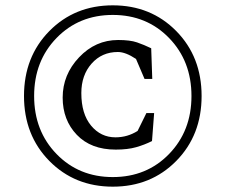

<svg xmlns="http://www.w3.org/2000/svg" viewBox="-20 -690 846 720"><path d="M403 10Q260 10 165 -86.5Q70 -183 70 -330Q70 -477 165 -573.5Q260 -670 403 -670Q546 -670 641 -573.5Q736 -477 736 -330Q736 -183 641 -86.5Q546 10 403 10ZM403 -26Q530 -26 614 -112.5Q698 -199 698 -330Q698 -461 614 -547.5Q530 -634 403 -634Q276 -634 192 -547.5Q108 -461 108 -330Q108 -199 192 -112.5Q276 -26 403 -26ZM414 -129Q321 -129 268 -184.5Q215 -240 215 -324Q215 -410 276.5 -475Q338 -540 423 -540Q468 -540 494 -531Q520 -522 547 -509L551 -394H522L490 -469Q451 -495 422 -495Q362 -495 323.5 -451.5Q285 -408 285 -341Q285 -263 321.5 -219Q358 -175 413 -175Q458 -175 496 -199L529 -266H558L550 -161Q522 -147 490.5 -138Q459 -129 414 -129Z"/></svg>

Font: Spectral
Style: Regular
Weight: 400
Designer: Jean-Baptiste Levee
Foundry: Production Type
Version: Version 1.002